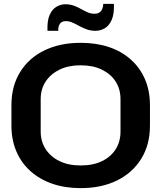

<svg xmlns="http://www.w3.org/2000/svg" viewBox="-20 -960 833 991"><path d="M396 11Q316 11 250.5 -11.5Q185 -34 137.5 -76.5Q90 -119 64.5 -178.5Q39 -238 39 -312V-417Q39 -516 84 -588.5Q129 -661 209.5 -700Q290 -739 396 -739Q477 -739 542.5 -717Q608 -695 655.5 -652.5Q703 -610 728.5 -550.5Q754 -491 754 -417V-312Q754 -213 709 -140.5Q664 -68 584 -28.5Q504 11 396 11ZM396 -106Q461 -106 507 -128.5Q553 -151 577.5 -190.5Q602 -230 602 -281V-448Q602 -500 577 -539Q552 -578 506 -600.5Q460 -623 396 -623Q333 -623 287 -600.5Q241 -578 215.5 -539Q190 -500 190 -448V-281Q190 -230 215.5 -190.5Q241 -151 287 -128.5Q333 -106 396 -106ZM473 -801Q447 -801 426 -809Q405 -817 387 -827Q369 -837 352.5 -844Q336 -851 320 -851Q297 -851 288 -835.5Q279 -820 281 -801H225Q223 -854 236.5 -883.5Q250 -913 272 -925.5Q294 -938 317 -938Q341 -938 360.5 -931Q380 -924 397.5 -914Q415 -904 432 -896.5Q449 -889 468 -889Q490 -889 501 -902.5Q512 -916 513 -940H568Q570 -889 557 -858.5Q544 -828 521.5 -814.5Q499 -801 473 -801Z"/></svg>

Font: Hubot Sans SemiBold
Style: Regular
Weight: 600
Designer: Deni Anggara
Foundry: GitHub, Inc., Subsidiary of Microsoft Corporation
Version: Version 2.000